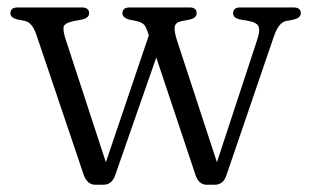

<svg xmlns="http://www.w3.org/2000/svg" viewBox="-20 -487 836 516"><path d="M258 9.5H236Q214.5 9.5 205 -17L77.5 -394.5Q66.5 -426 48 -430.5L25.5 -435Q8 -439.5 8 -451.5Q8 -467 28 -467H199.5Q219.5 -467 219.5 -451.5Q219.5 -439 200.5 -434.5L178.5 -430.5Q152.5 -425 150.8 -414Q149 -403 158 -376.5L264.5 -51L380 -392L376.5 -402Q372 -416 366.2 -421.5Q360.5 -427 348.5 -430L326.5 -434.5Q309 -440 309 -451.5Q309 -467 329 -467H489.5Q508.5 -467 508.5 -451.5Q508.5 -439 490 -434.5L467 -430Q451 -426.5 449.5 -414.5Q448 -402.5 455.5 -379L563 -51L671 -379.5Q679.5 -404.5 675 -415.5Q670.5 -426.5 649 -430.5L625.5 -434.5Q606.5 -438.5 606.5 -451.5Q606.5 -467 626 -467H768Q788.5 -467 788.5 -451.5Q788.5 -439.5 770 -434.5L748.5 -430.5Q738.5 -428 730.8 -418.5Q723 -409 715.5 -387.5L588 -14.5Q583 -1 575 4.2Q567 9.5 557.5 9.5H535.5Q514.5 9.5 505.5 -16.5L400 -332.5L289 -14.5Q280 9.5 258 9.5Z"/></svg>

Font: Fraunces 9pt S050 Light
Style: Regular
Weight: 300
Version: Version 1.000; ttfautohint (v1.8.3)